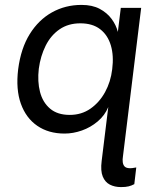

<svg xmlns="http://www.w3.org/2000/svg" viewBox="-20 -532 644 782"><path d="M473 230Q447 230 427.5 220Q408 210 398.5 187Q389 164 394 124L421 -96Q407 -62 378 -37.5Q349 -13 313.5 -0.5Q278 12 243 12Q178 12 132 -19.5Q86 -51 65 -109.5Q44 -168 54 -250Q65 -335 101 -393Q137 -451 191.5 -481.5Q246 -512 312 -512Q356 -512 386 -496Q416 -480 434.5 -455Q453 -430 460 -402L472 -500H555L481 103Q476 133 487 145.5Q498 158 535 150L527 218Q516 224 504 227Q492 230 473 230ZM264 -64Q312 -64 348.5 -89.5Q385 -115 408 -157Q431 -199 437 -250Q444 -305 431.5 -347Q419 -389 388 -413Q357 -437 307 -437Q258 -437 222.5 -412.5Q187 -388 166 -346Q145 -304 138 -252Q132 -200 143 -157.5Q154 -115 184 -89.5Q214 -64 264 -64Z"/></svg>

Font: Inclusive Sans
Style: Italic
Weight: 400
Italic angle: -7°
Designer: Olivia King
Foundry: Olivia King
Version: Version 2.004